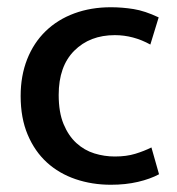

<svg xmlns="http://www.w3.org/2000/svg" viewBox="-20 -500 488 530"><path d="M297 -68Q329 -68 353.5 -75.5Q378 -83 398 -93L419 -19Q395 -6 361 2Q327 10 286 10Q234 10 188.5 -5.5Q143 -21 109.5 -51.5Q76 -82 56.5 -128Q37 -174 37 -235Q37 -291 55 -336.5Q73 -382 106 -414Q139 -446 185 -463Q231 -480 286 -480Q317 -480 348.5 -475Q380 -470 418 -452L395 -377Q348 -403 297 -403Q228 -403 185 -360Q142 -317 142 -238Q142 -190 155.5 -157.5Q169 -125 191 -105Q213 -85 240.5 -76.5Q268 -68 297 -68Z"/></svg>

Font: Mukta Medium
Style: Regular
Weight: 500
Designer: Girish Dalvi and Yashodeep Gholap
Foundry: Ek Type
Version: Version 2.538;PS 1.002;hotconv 16.6.51;makeotf.lib2.5.65220;